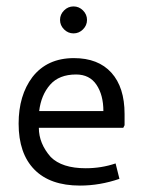

<svg xmlns="http://www.w3.org/2000/svg" viewBox="-20 -570 444 598"><path d="M38 0ZM368 -215V-180L364 -172H101Q101 -123 138 -81Q173 -46 247 -46Q296 -46 340 -61L352 -13Q291 8 229 8Q136 8 87 -42Q38 -92 38 -185Q38 -273 81 -330Q127 -389 210 -389Q286 -389 327 -343.5Q368 -298 368 -215ZM217 -338Q164 -338 136 -306Q108 -274 102 -224H302Q302 -274 280.5 -306Q259 -338 217 -338ZM167 -508Q167 -525 179.5 -537.5Q192 -550 209 -550Q226 -550 238.5 -537.5Q251 -525 251 -508Q251 -491 238.5 -478.5Q226 -466 209 -466Q192 -466 179.5 -478.5Q167 -491 167 -508Z"/></svg>

Font: Cambay Devanagari
Style: Regular
Weight: 400
Designer: Pooja Saxena
Foundry: Pooja Saxena
Version: Version 1.180;PS 001.180;hotconv 1.0.70;makeotf.lib2.5.58329